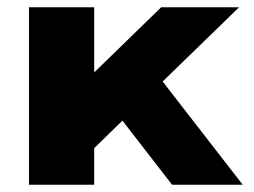

<svg xmlns="http://www.w3.org/2000/svg" viewBox="-20 -510 700 530"><path d="M60 0V-490H240V-310L425 -490H640L429 -285L650 0H455L318 -177L240 -101V0Z"/></svg>

Font: Xolonium
Style: Bold
Weight: 700
Designer: Severin Meyer
Version: Version 4.2